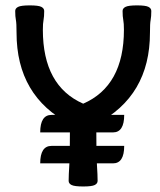

<svg xmlns="http://www.w3.org/2000/svg" viewBox="-20 -674 585 702"><path d="M284.2 7.8Q252.4 7.8 241.7 2.4Q231 -2.9 231 -12.7Q231 -33.2 233.4 -70.3Q235.8 -107.4 235.8 -220.7Q40.5 -322.3 40.5 -554.2Q40.5 -588.9 38.1 -601.1Q35.6 -613.3 35.6 -633.8Q35.6 -643.6 46.4 -648.9Q57.1 -654.3 88.9 -654.3Q120.6 -654.3 131.1 -648.9Q141.6 -643.6 141.6 -633.8Q141.6 -613.3 139.2 -601.1Q136.7 -588.9 136.7 -564.9Q136.7 -359.9 284.2 -294.9Q433.1 -359.9 433.1 -564.9Q433.1 -588.9 430.7 -601.1Q428.2 -613.3 428.2 -633.8Q428.2 -643.6 439 -648.9Q449.7 -654.3 481 -654.3Q512.2 -654.3 522.7 -648.9Q533.2 -643.6 533.2 -633.8Q533.2 -613.3 530.8 -601.1Q528.3 -588.9 528.3 -554.2Q528.3 -322.3 332 -220.7Q332 -107.4 334.5 -70.3Q336.9 -33.2 336.9 -12.7Q336.9 -2.9 326.4 2.4Q315.9 7.8 284.2 7.8ZM393.1 -76.7H127Q127 -140.6 168.5 -140.6H434.1Q434.1 -76.7 393.1 -76.7ZM393.1 -189.9H127Q127 -253.9 168.5 -253.9H434.1Q434.1 -189.9 393.1 -189.9Z"/></svg>

Font: Bainsley
Style: Regular
Weight: 400
Designer: Paul James MIller
Foundry: High-Logic / Made with FontCreator
Version: Version 1.411;March 28, 2021;FontCreator 13.0.0.2683 64-bit